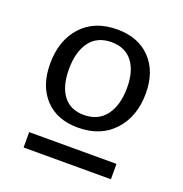

<svg xmlns="http://www.w3.org/2000/svg" viewBox="-102 -800 685 717"><g transform="rotate(20 240.0 -441.0)"><path d="M53 -502Q53 -595 104.5 -651.5Q156 -708 246 -708Q330 -708 378.5 -657Q427 -606 427 -520Q427 -428 374.5 -370.5Q322 -313 231 -313Q148 -313 100.5 -364Q53 -415 53 -502ZM354 -516Q354 -582 325 -619Q296 -656 242 -656Q185 -656 155.5 -616Q126 -576 126 -507Q126 -439 154.5 -402Q183 -365 236 -365Q293 -365 323.5 -405.5Q354 -446 354 -516ZM414 -174H67V-235H414Z"/></g></svg>

Font: Bitter Pro
Style: Regular
Weight: 400
Designer: Sol Matas, and Bitter project Authors
Foundry: Sol Matas
Version: Version 1.010